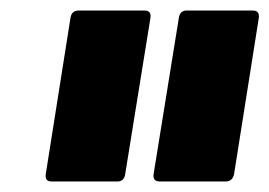

<svg xmlns="http://www.w3.org/2000/svg" viewBox="-20 -703 512 365"><path d="M284 -358Q270 -358 272 -372L320 -669Q322 -683 335 -683H460Q474 -683 472 -669L425 -372Q422 -358 409 -358ZM78 -358Q65 -358 67 -372L114 -669Q116 -683 130 -683H255Q268 -683 266 -669L218 -372Q216 -358 203 -358Z"/></svg>

Font: Sofia Sans Black
Style: Italic
Weight: 900
Italic angle: -9°
Version: Version 4.100-B